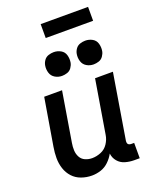

<svg xmlns="http://www.w3.org/2000/svg" viewBox="-171 -1038 918 1142"><g transform="rotate(-20 288.0 -467.5)"><path d="M210 8Q238 8 266 -1Q294 -10 316.5 -31.5Q339 -53 353 -79Q356 -51 374 -29.5Q392 -8 419.5 0Q447 8 476 8H511V-89H492Q485 -89 478.5 -92Q472 -95 470 -102Q468 -109 469 -117L537 -530H424L368 -192Q364 -164 347 -138Q330 -112 302 -100.5Q274 -89 246 -89Q223 -89 202.5 -98Q182 -107 171.5 -126.5Q161 -146 160 -169Q159 -192 163 -215L215 -530H102L52 -231Q46 -196 46 -161.5Q46 -127 56.5 -95Q67 -63 89 -39Q111 -15 143 -3.5Q175 8 210 8ZM445 -610Q461 -610 478 -615.5Q495 -621 505.5 -636Q516 -651 519 -667Q523 -691 516.5 -714Q510 -737 489.5 -748.5Q469 -760 445 -760Q429 -760 412 -754.5Q395 -749 384.5 -734.5Q374 -720 371 -703Q367 -679 374 -656.5Q381 -634 401 -622Q421 -610 445 -610ZM245 -610Q261 -610 278 -615.5Q295 -621 305.5 -636Q316 -651 319 -667Q323 -691 316.5 -714Q310 -737 289.5 -748.5Q269 -760 245 -760Q229 -760 212 -754.5Q195 -749 184.5 -734.5Q174 -720 171 -703Q167 -679 174 -656.5Q181 -634 201 -622Q221 -610 245 -610ZM230 -855H530V-943H230Z"/></g></svg>

Font: Iosevka Sparkle Semibold
Style: Italic
Weight: 600
Italic angle: -9°
Designer: Belleve Invis
Foundry: Belleve Invis
Version: Version 4.5.0; ttfautohint (v1.8.3)